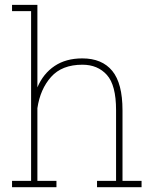

<svg xmlns="http://www.w3.org/2000/svg" viewBox="-20 -782 664 802"><path d="M136.2 -26.4H215.8V0H30.3V-26.4H109.9V-735.4H30.3V-761.7H136.2V-417Q160.6 -474.6 208 -506.3Q255.4 -538.1 323.7 -538.1Q406.2 -538.1 449 -485.8Q491.7 -433.6 491.7 -321.3V-26.4H571.3V0H385.3V-26.4H464.8V-322.3Q464.8 -426.3 426.5 -469Q388.2 -511.7 324.2 -511.7Q238.8 -511.7 193.4 -460.7Q147.9 -409.7 136.2 -330.1Z"/></svg>

Font: Suwannaphum Thin
Style: Regular
Weight: 100
Designer: Danh Hong
Version: Version 8.002; ttfautohint (v1.8.3)